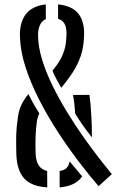

<svg xmlns="http://www.w3.org/2000/svg" viewBox="-20 -826 568 853"><path d="M418 1Q374.5 -49 327.5 -111Q280.5 -173 235.8 -242Q191 -311 154.5 -382.2Q118 -453.5 95 -522.8Q72 -592 69 -654Q64.5 -721 92.8 -760.2Q121 -799.5 183.5 -806.5V-741Q165 -732.5 156.8 -713.2Q148.5 -694 149 -666Q150 -617 167 -561.2Q184 -505.5 212.5 -447.2Q241 -389 275.8 -331.8Q310.5 -274.5 347.2 -222.2Q384 -170 417.8 -126.5Q451.5 -83 477 -52.5ZM190 6.5Q118.5 2 86.8 -34Q55 -70 52.5 -141.5Q52 -168.5 51.8 -189.2Q51.5 -210 52 -227.2Q52.5 -244.5 54.2 -261Q56 -277.5 58.5 -296.5Q62 -333 75 -360Q88 -387 106.5 -408Q116.5 -387 128.5 -365.8Q140.5 -344.5 154.5 -323Q151.5 -316 149 -308.5Q146.5 -301 144.5 -292Q142 -274 140.2 -254.2Q138.5 -234.5 137.8 -207.2Q137 -180 138.5 -139.5Q140 -110.5 151.8 -91.5Q163.5 -72.5 189.5 -66.5ZM245 6.5V-66.5Q264.5 -69 275.2 -79.2Q286 -89.5 289.5 -109Q304 -91.5 317.8 -75Q331.5 -58.5 345 -42.5Q330.5 -21 305.8 -8.8Q281 3.5 245 6.5ZM388.5 -215.5Q367.5 -241.5 347.5 -270.2Q327.5 -299 314 -321.5Q312.5 -343 310.5 -363.2Q308.5 -383.5 304 -404L377.5 -404.5Q382.5 -367.5 385.5 -316Q388.5 -264.5 388.5 -215.5ZM252 -436Q241 -454.5 230.5 -474.8Q220 -495 213 -512Q234.5 -537.5 247.5 -560.8Q260.5 -584 267 -607.5Q273.5 -631 274.5 -657Q278 -692 270 -713.5Q262 -735 238 -742.5V-806.5Q303 -800 330.5 -762.2Q358 -724.5 353 -658Q351 -614 338.8 -577.8Q326.5 -541.5 304.8 -507.2Q283 -473 252 -436Z"/></svg>

Font: Big Shoulders Stencil Text Thin Medium
Style: Regular
Weight: 500
Version: Version 2.001